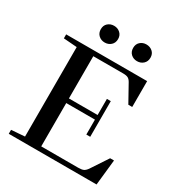

<svg xmlns="http://www.w3.org/2000/svg" viewBox="-195 -977 1036 1109"><g transform="rotate(30 322.5 -422.5)"><path d="M458.5 -733.4Q434.6 -733.4 418 -748.5Q401.4 -763.7 401.4 -789.6Q401.4 -814.9 418 -829.8Q434.6 -844.7 458.5 -844.7Q482.9 -844.7 499.8 -829.8Q516.6 -814.9 516.6 -789.6Q516.6 -764.2 499.8 -748.8Q482.9 -733.4 458.5 -733.4ZM243.2 -733.4Q218.8 -733.4 202.1 -748.8Q185.5 -764.2 185.5 -789.6Q185.5 -814.9 202.1 -829.8Q218.8 -844.7 243.2 -844.7Q267.1 -844.7 283.9 -829.6Q300.8 -814.5 300.8 -789.6Q300.8 -763.7 283.9 -748.5Q267.1 -733.4 243.2 -733.4ZM27.3 0V-26.4L116.7 -33.2V-629.9L27.3 -636.7V-663.1H567.4V-490.7H541.5L478.5 -604Q469.7 -620.1 458.5 -626.2Q447.3 -632.3 424.8 -632.3H226.1V-350.6H417.5V-458H443.4V-220.2H417.5V-319.8H226.1V-30.8H472.2Q496.1 -30.8 508.1 -36.6Q520 -42.5 530.8 -58.1L605 -170.4H630.9L612.8 0Z"/></g></svg>

Font: Elstob 14pt Medium
Style: Regular
Weight: 500
Designer: Peter S. Baker
Version: Version 1.015